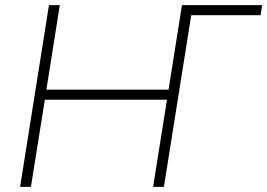

<svg xmlns="http://www.w3.org/2000/svg" viewBox="-20 -725 1037 745"><path d="M58 0 170 -705H212L160 -377H634L686 -705H997L991 -666H722L616 0H574L628 -338H154L100 0Z"/></svg>

Font: Nunito Sans ExtraLight
Style: Italic
Weight: 200
Italic angle: -9°
Designer: Vernon Adams
Foundry: Vernon Adams
Version: Version 3.006; ttfautohint (v1.8.3)